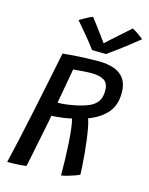

<svg xmlns="http://www.w3.org/2000/svg" viewBox="-132 -976 832 1073"><g transform="rotate(15 283.5 -440.0)"><path d="M16.4 13.6Q31.8 -49.9 49.3 -129.3Q66.8 -208.7 85.3 -296.8Q103.8 -384.8 122.4 -475.3Q141 -565.8 158.4 -651.5Q182.8 -654.4 218.7 -656.9Q254.6 -659.4 293.5 -660.9Q332.4 -662.4 364.2 -662.4Q416.7 -662.4 455 -648.7Q493.3 -635.1 514.2 -604.9Q535.1 -574.7 535.1 -524.9Q535.1 -452.5 496.2 -408.2Q457.4 -364 390.3 -339Q397.4 -319.1 403.4 -287.2Q409.4 -255.4 414.2 -217.9Q418.9 -180.4 422.4 -142.8Q425.8 -105.3 427.8 -74Q429.9 -42.6 430.2 -23.6Q417.5 -17.2 401.6 -11.7Q385.8 -6.1 370.3 -1.6Q354.9 2.9 343.1 5.7Q331.3 8.4 326.6 8.6Q326.6 -31.9 325.4 -78.8Q324.2 -125.6 321.5 -171.4Q318.8 -217.2 314.4 -254.9Q310.1 -292.7 303.6 -314.8Q283.1 -309.8 260 -306.4Q236.9 -303.1 217.4 -301.4Q198 -299.8 188.2 -299.6Q187 -290.9 181.9 -264.6Q176.8 -238.4 169.3 -201.9Q161.9 -165.5 153.9 -126.1Q146 -86.7 138.9 -51.5Q131.8 -16.2 126.6 7.1Q113.7 9.5 94.6 11Q75.4 12.5 54.7 13Q33.9 13.6 16.4 13.6ZM202.5 -379.1Q243.1 -379.1 298.6 -389.8Q343.8 -398.9 375.8 -411.9Q407.9 -424.9 425.2 -448.4Q442.6 -471.9 442.6 -512.3Q442.6 -556.9 415.4 -572.4Q388.2 -587.9 342.3 -587.9Q334.3 -587.9 319.2 -587.1Q304.2 -586.2 287.4 -585Q270.7 -583.8 257.2 -582.6Q243.6 -581.4 238.5 -580.9Q237.2 -572.1 233.5 -551.3Q229.8 -530.6 225.1 -504.3Q220.4 -478.1 215.7 -451.9Q210.9 -425.8 207.3 -405.9Q203.8 -386.1 202.5 -379.1ZM501.6 -888.7Q509.8 -884.9 519.8 -878.5Q529.8 -872.1 539.6 -865.2Q549.4 -858.2 556.8 -852.3Q564.3 -846.4 567.3 -843.8Q497.9 -788 455.3 -756.5Q412.6 -725 394.4 -711.9Q385.8 -711.9 370.5 -712.1Q355.2 -712.4 339.4 -712.6Q323.6 -712.9 312.9 -713.1Q287.1 -747.8 257.7 -783.5Q228.3 -819.2 196.4 -855.5Q205.1 -860.4 218 -868.1Q230.9 -875.7 245 -882.8Q259 -890 270.2 -893.9Q284.1 -876.2 299.9 -855.3Q315.8 -834.4 330.1 -814.7Q344.4 -795 354.8 -780.9Q365.2 -766.8 368 -762.5H361.1Q372.9 -773.9 397.9 -796.2Q422.8 -818.6 451.3 -843.7Q479.8 -868.9 501.6 -888.7Z"/></g></svg>

Font: Grandstander Thin
Style: Italic
Weight: 100
Italic angle: -15°
Designer: Tyler Finck
Foundry: Etcetera Type Co
Version: Version 1.200